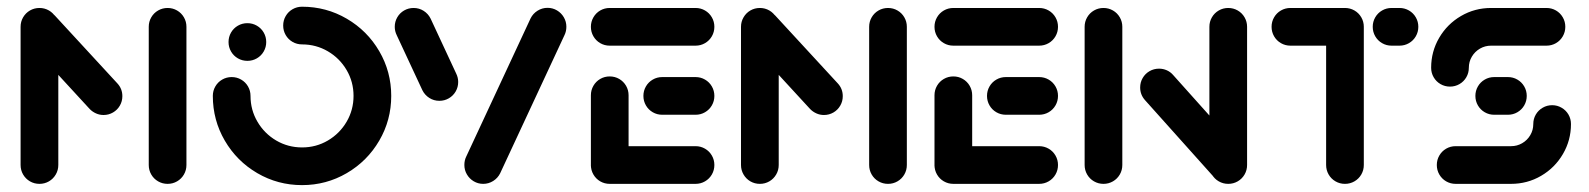

<svg xmlns="http://www.w3.org/2000/svg" viewBox="-20 -542 4684 566"><path d="M96.3 -518.5Q111.5 -518.5 124.3 -511.1Q137 -503.7 144.4 -490.9Q151.9 -478.1 151.9 -463V-55.6Q151.9 -40.4 144.4 -27.6Q137 -14.8 124.3 -7.4Q111.5 0 96.3 0Q81.1 0 68.3 -7.4Q55.6 -14.8 48.1 -27.6Q40.7 -40.4 40.7 -55.6V-463Q40.7 -478.1 48.1 -490.9Q55.6 -503.7 68.3 -511.1Q81.1 -518.5 96.3 -518.5ZM340.7 -258.5Q340.7 -243.3 333.3 -230.6Q325.9 -217.8 313.1 -210.4Q300.4 -203 285.2 -203Q273.3 -203 262.8 -207.8Q252.2 -212.6 244.4 -220.7L60.7 -420.4Q53.7 -427.8 49.6 -437.6Q45.6 -447.4 45.6 -458.1Q45.6 -473.3 53.1 -486.1Q60.7 -498.9 73.5 -506.3Q86.3 -513.7 101.1 -513.7Q113 -513.7 123.5 -508.9Q134.1 -504.1 141.9 -495.9L325.9 -296.3Q340.7 -280.4 340.7 -258.5ZM474.1 -518.5Q489.3 -518.5 502 -511.1Q514.8 -503.7 522.2 -490.9Q529.6 -478.1 529.6 -463V-55.6Q529.6 -40.4 522.2 -27.6Q514.8 -14.8 502 -7.4Q489.3 0 474.1 0Q458.9 0 446.1 -7.4Q433.3 -14.8 425.9 -27.6Q418.5 -40.4 418.5 -55.6V-463Q418.5 -478.1 425.9 -490.9Q433.3 -503.7 446.1 -511.1Q458.9 -518.5 474.1 -518.5Z M653.7 -418.1Q653.7 -433.3 661.1 -446.1Q668.5 -458.9 681.3 -466.3Q694.1 -473.7 709.3 -473.7Q724.4 -473.7 737.2 -466.3Q750 -458.9 757.4 -446.1Q764.8 -433.3 764.8 -418.1Q764.8 -403 757.4 -390.2Q750 -377.4 737.2 -370Q724.4 -362.6 709.3 -362.6Q694.1 -362.6 681.3 -370Q668.5 -377.4 661.1 -390.2Q653.7 -403 653.7 -418.1ZM814.8 -466.7Q814.8 -481.9 822.2 -494.6Q829.6 -507.4 842.4 -514.8Q855.2 -522.2 870.4 -522.2Q941.7 -522.2 1002.2 -486.9Q1062.7 -451.6 1098 -391.1Q1133.3 -330.6 1133.3 -259.3Q1133.3 -187.9 1098 -127.4Q1062.7 -66.9 1002.2 -31.6Q941.7 3.7 870.4 3.7Q799 3.7 738.5 -31.6Q678 -66.9 642.7 -127.4Q607.4 -187.9 607.4 -259.3Q607.4 -274.4 614.8 -287.2Q622.2 -300 635 -307.4Q647.8 -314.8 663 -314.8Q678.1 -314.8 690.9 -307.4Q703.7 -300 711.1 -287.2Q718.5 -274.4 718.5 -259.3Q718.5 -217.9 739 -183.1Q759.4 -148.3 794.2 -127.8Q829.1 -107.4 870.5 -107.4Q911.9 -107.4 946.6 -127.8Q981.4 -148.3 1001.8 -183.1Q1022.2 -218 1022.2 -259.3Q1022.2 -300.7 1001.8 -335.5Q981.4 -370.3 946.6 -390.7Q911.7 -411.1 870.4 -411.1Q855.2 -411.1 842.4 -418.5Q829.6 -425.9 822.2 -438.7Q814.8 -451.5 814.8 -466.7Z M1330.7 -300.4Q1330.7 -285.2 1323.3 -272.4Q1315.9 -259.6 1303.1 -252.2Q1290.4 -244.8 1275.2 -244.8Q1258.9 -244.8 1245.6 -253.3Q1232.2 -261.9 1225.2 -275.9L1149.6 -438.1Q1143.7 -450 1143.7 -463Q1143.7 -478.1 1151.1 -490.9Q1158.5 -503.7 1171.3 -511.1Q1184.1 -518.5 1199.3 -518.5Q1215.6 -518.5 1228.9 -510Q1242.2 -501.5 1249.3 -487.4L1324.8 -325.2Q1330.7 -313.3 1330.7 -300.4ZM1404.4 0Q1389.3 0 1376.5 -7.6Q1363.7 -15.2 1356.3 -28Q1348.9 -40.7 1348.9 -55.6Q1348.9 -69.3 1354.4 -80.4L1544.1 -487.8Q1551.1 -501.9 1564.6 -510.4Q1578.1 -518.9 1594.1 -518.9Q1609.3 -518.9 1622 -511.3Q1634.8 -503.7 1642.2 -490.9Q1649.6 -478.1 1649.6 -463.3Q1649.6 -449.6 1644.1 -438.5L1454.4 -31.1Q1447.4 -17 1433.9 -8.5Q1420.4 0 1404.4 0Z M1721.9 -51.9V-261.1Q1721.9 -276.3 1729.3 -289.1Q1736.7 -301.9 1749.4 -309.3Q1762.2 -316.7 1777.4 -316.7Q1792.6 -316.7 1805.4 -309.3Q1818.1 -301.9 1825.6 -289.1Q1833 -276.3 1833 -261.1V-51.9ZM2085.9 -55.6Q2085.9 -40.4 2078.5 -27.6Q2071.1 -14.8 2058.3 -7.4Q2045.6 0 2030.4 0H1777.4Q1762.2 0 1749.4 -7.4Q1736.7 -14.8 1729.3 -27.6Q1721.9 -40.4 1721.9 -55.6Q1721.9 -70.7 1729.3 -83.5Q1736.7 -96.3 1749.4 -103.7Q1762.2 -111.1 1777.4 -111.1H2030.4Q2045.6 -111.1 2058.3 -103.7Q2071.1 -96.3 2078.5 -83.5Q2085.9 -70.7 2085.9 -55.6ZM1876.7 -259.3Q1876.7 -274.4 1884.1 -287.2Q1891.5 -300 1904.3 -307.4Q1917 -314.8 1932.2 -314.8H2030.4Q2045.6 -314.8 2058.3 -307.4Q2071.1 -300 2078.5 -287.2Q2085.9 -274.4 2085.9 -259.3Q2085.9 -244.1 2078.5 -231.3Q2071.1 -218.5 2058.3 -211.1Q2045.6 -203.7 2030.4 -203.7H1932.2Q1917 -203.7 1904.3 -211.1Q1891.5 -218.5 1884.1 -231.3Q1876.7 -244.1 1876.7 -259.3ZM1721.9 -463Q1721.9 -478.1 1729.3 -490.9Q1736.7 -503.7 1749.4 -511.1Q1762.2 -518.5 1777.4 -518.5H2030.4Q2045.6 -518.5 2058.3 -511.1Q2071.1 -503.7 2078.5 -490.9Q2085.9 -478.1 2085.9 -463Q2085.9 -447.8 2078.5 -435Q2071.1 -422.2 2058.3 -414.8Q2045.6 -407.4 2030.4 -407.4H1777.4Q1762.2 -407.4 1749.4 -414.8Q1736.7 -422.2 1729.3 -435Q1721.9 -447.8 1721.9 -463Z M2220 -518.5Q2235.2 -518.5 2248 -511.1Q2260.7 -503.7 2268.1 -490.9Q2275.6 -478.1 2275.6 -463V-55.6Q2275.6 -40.4 2268.1 -27.6Q2260.7 -14.8 2248 -7.4Q2235.2 0 2220 0Q2204.8 0 2192 -7.4Q2179.3 -14.8 2171.9 -27.6Q2164.4 -40.4 2164.4 -55.6V-463Q2164.4 -478.1 2171.9 -490.9Q2179.3 -503.7 2192 -511.1Q2204.8 -518.5 2220 -518.5ZM2464.4 -258.5Q2464.4 -243.3 2457 -230.6Q2449.6 -217.8 2436.9 -210.4Q2424.1 -203 2408.9 -203Q2397 -203 2386.5 -207.8Q2375.9 -212.6 2368.1 -220.7L2184.4 -420.4Q2177.4 -427.8 2173.3 -437.6Q2169.3 -447.4 2169.3 -458.1Q2169.3 -473.3 2176.9 -486.1Q2184.4 -498.9 2197.2 -506.3Q2210 -513.7 2224.8 -513.7Q2236.7 -513.7 2247.2 -508.9Q2257.8 -504.1 2265.6 -495.9L2449.6 -296.3Q2464.4 -280.4 2464.4 -258.5ZM2597.8 -518.5Q2613 -518.5 2625.7 -511.1Q2638.5 -503.7 2645.9 -490.9Q2653.3 -478.1 2653.3 -463V-55.6Q2653.3 -40.4 2645.9 -27.6Q2638.5 -14.8 2625.7 -7.4Q2613 0 2597.8 0Q2582.6 0 2569.8 -7.4Q2557 -14.8 2549.6 -27.6Q2542.2 -40.4 2542.2 -55.6V-463Q2542.2 -478.1 2549.6 -490.9Q2557 -503.7 2569.8 -511.1Q2582.6 -518.5 2597.8 -518.5Z M2734.8 -51.9V-261.1Q2734.8 -276.3 2742.2 -289.1Q2749.6 -301.9 2762.4 -309.3Q2775.2 -316.7 2790.4 -316.7Q2805.6 -316.7 2818.3 -309.3Q2831.1 -301.9 2838.5 -289.1Q2845.9 -276.3 2845.9 -261.1V-51.9ZM3098.9 -55.6Q3098.9 -40.4 3091.5 -27.6Q3084.1 -14.8 3071.3 -7.4Q3058.5 0 3043.3 0H2790.4Q2775.2 0 2762.4 -7.4Q2749.6 -14.8 2742.2 -27.6Q2734.8 -40.4 2734.8 -55.6Q2734.8 -70.7 2742.2 -83.5Q2749.6 -96.3 2762.4 -103.7Q2775.2 -111.1 2790.4 -111.1H3043.3Q3058.5 -111.1 3071.3 -103.7Q3084.1 -96.3 3091.5 -83.5Q3098.9 -70.7 3098.9 -55.6ZM2889.6 -259.3Q2889.6 -274.4 2897 -287.2Q2904.4 -300 2917.2 -307.4Q2930 -314.8 2945.2 -314.8H3043.3Q3058.5 -314.8 3071.3 -307.4Q3084.1 -300 3091.5 -287.2Q3098.9 -274.4 3098.9 -259.3Q3098.9 -244.1 3091.5 -231.3Q3084.1 -218.5 3071.3 -211.1Q3058.5 -203.7 3043.3 -203.7H2945.2Q2930 -203.7 2917.2 -211.1Q2904.4 -218.5 2897 -231.3Q2889.6 -244.1 2889.6 -259.3ZM2734.8 -463Q2734.8 -478.1 2742.2 -490.9Q2749.6 -503.7 2762.4 -511.1Q2775.2 -518.5 2790.4 -518.5H3043.3Q3058.5 -518.5 3071.3 -511.1Q3084.1 -503.7 3091.5 -490.9Q3098.9 -478.1 3098.9 -463Q3098.9 -447.8 3091.5 -435Q3084.1 -422.2 3071.3 -414.8Q3058.5 -407.4 3043.3 -407.4H2790.4Q2775.2 -407.4 2762.4 -414.8Q2749.6 -422.2 2742.2 -435Q2734.8 -447.8 2734.8 -463Z M3233 0Q3217.8 0 3205 -7.4Q3192.2 -14.8 3184.8 -27.6Q3177.4 -40.4 3177.4 -55.6V-463Q3177.4 -478.1 3184.8 -490.9Q3192.2 -503.7 3205 -511.1Q3217.8 -518.5 3233 -518.5Q3248.1 -518.5 3260.9 -511.1Q3273.7 -503.7 3281.1 -490.9Q3288.5 -478.1 3288.5 -463V-55.6Q3288.5 -40.4 3281.1 -27.6Q3273.7 -14.8 3260.9 -7.4Q3248.1 0 3233 0ZM3341.1 -284.1Q3341.1 -299.3 3348.5 -312Q3355.9 -324.8 3368.7 -332.2Q3381.5 -339.6 3396.7 -339.6Q3408.9 -339.6 3419.6 -334.8Q3430.4 -330 3438.1 -321.1L3646.7 -88.1L3563.7 -14.1L3355.2 -247Q3341.1 -263 3341.1 -284.1ZM3600.7 0Q3585.6 0 3572.8 -7.4Q3560 -14.8 3552.6 -27.6Q3545.2 -40.4 3545.2 -55.6V-463Q3545.2 -478.1 3552.6 -490.9Q3560 -503.7 3572.8 -511.1Q3585.6 -518.5 3600.7 -518.5Q3615.9 -518.5 3628.7 -511.1Q3641.5 -503.7 3648.9 -490.9Q3656.3 -478.1 3656.3 -463V-55.6Q3656.3 -40.4 3648.9 -27.6Q3641.5 -14.8 3628.7 -7.4Q3615.9 0 3600.7 0Z M4000.4 -461.5V-55.6Q4000.4 -40.4 3993 -27.6Q3985.6 -14.8 3972.8 -7.4Q3960 0 3944.8 0Q3929.6 0 3916.9 -7.4Q3904.1 -14.8 3896.7 -27.6Q3889.3 -40.4 3889.3 -55.6V-461.5ZM3728.5 -463Q3728.5 -478.1 3735.9 -490.9Q3743.3 -503.7 3756.1 -511.1Q3768.9 -518.5 3784.1 -518.5H3944.8Q3960 -518.5 3972.8 -511.1Q3985.6 -503.7 3993 -490.9Q4000.4 -478.1 4000.4 -463Q4000.4 -447.8 3993 -435Q3985.6 -422.2 3972.8 -414.8Q3960 -407.4 3944.8 -407.4H3784.1Q3768.9 -407.4 3756.1 -414.8Q3743.3 -422.2 3735.9 -435Q3728.5 -447.8 3728.5 -463ZM4026.7 -463Q4026.7 -478.1 4034.1 -490.9Q4041.5 -503.7 4054.3 -511.1Q4067 -518.5 4082.2 -518.5H4105.6Q4120.7 -518.5 4133.5 -511.1Q4146.3 -503.7 4153.7 -490.9Q4161.1 -478.1 4161.1 -463Q4161.1 -447.8 4153.7 -435Q4146.3 -422.2 4133.5 -414.8Q4120.7 -407.4 4105.6 -407.4H4082.2Q4067 -407.4 4054.3 -414.8Q4041.5 -422.2 4034.1 -435Q4026.7 -447.8 4026.7 -463Z M4555.6 -231.9Q4570.7 -231.9 4583.5 -224.4Q4596.3 -217 4603.7 -204.3Q4611.1 -191.5 4611.1 -176.3Q4611.1 -128.5 4587.4 -88Q4563.7 -47.4 4523.1 -23.7Q4482.6 0 4434.4 0H4271.1Q4255.9 0 4243.1 -7.4Q4230.4 -14.8 4223 -27.6Q4215.6 -40.4 4215.6 -55.6Q4215.6 -70.7 4223 -83.5Q4230.4 -96.3 4243.1 -103.7Q4255.9 -111.1 4271.1 -111.1H4434.4Q4452.2 -111.1 4467.2 -119.8Q4482.2 -128.5 4491.1 -143.5Q4500 -158.5 4500 -176.3Q4500 -191.5 4507.4 -204.3Q4514.8 -217 4527.6 -224.4Q4540.4 -231.9 4555.6 -231.9ZM4480.7 -259.3Q4480.7 -244.1 4473.3 -231.3Q4465.9 -218.5 4453.1 -211.1Q4440.4 -203.7 4425.2 -203.7H4384.8Q4369.6 -203.7 4356.9 -211.1Q4344.1 -218.5 4336.7 -231.3Q4329.3 -244.1 4329.3 -259.3Q4329.3 -274.4 4336.7 -287.2Q4344.1 -300 4356.9 -307.4Q4369.6 -314.8 4384.8 -314.8H4425.2Q4440.4 -314.8 4453.1 -307.4Q4465.9 -300 4473.3 -287.2Q4480.7 -274.4 4480.7 -259.3ZM4254.4 -286.7Q4239.3 -286.7 4226.5 -294.1Q4213.7 -301.5 4206.3 -314.3Q4198.9 -327 4198.9 -342.2Q4198.9 -390 4222.6 -430.6Q4246.3 -471.1 4286.9 -494.8Q4327.4 -518.5 4375.6 -518.5H4538.9Q4554.1 -518.5 4566.9 -511.1Q4579.6 -503.7 4587 -490.9Q4594.4 -478.1 4594.4 -463Q4594.4 -447.8 4587 -435Q4579.6 -422.2 4566.9 -414.8Q4554.1 -407.4 4538.9 -407.4H4375.6Q4357.8 -407.4 4342.8 -398.7Q4327.8 -390 4318.9 -375Q4310 -360 4310 -342.2Q4310 -327 4302.6 -314.3Q4295.2 -301.5 4282.4 -294.1Q4269.6 -286.7 4254.4 -286.7Z"/></svg>

Font: 26F Galaxy Sans
Style: Regular
Weight: 400
Designer: C₂₉H₂₅N₃O₅
Version: Version 1.100;FEAKit 1.0